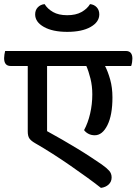

<svg xmlns="http://www.w3.org/2000/svg" viewBox="-52 -860 664 934"><path d="M275 -786Q317 -786 344.5 -801.5Q372 -817 386 -840Q406 -838 418.5 -824.5Q431 -811 431 -790Q431 -753 389 -729Q347 -705 275 -705Q204 -705 161.5 -729Q119 -753 119 -790Q119 -811 132 -824.5Q145 -838 165 -840Q179 -817 206 -801.5Q233 -786 275 -786ZM459 -539Q473 -512 484 -473Q495 -434 495 -386Q495 -300 470.5 -251Q446 -202 409 -202Q392 -202 378.5 -209Q365 -216 357 -227Q376 -262 386.5 -307.5Q397 -353 397 -401Q397 -442 388 -478Q379 -514 368 -539H177V-222Q212 -203 250 -181Q288 -159 323.5 -137.5Q359 -116 390 -95.5Q421 -75 443 -60Q467 -43 479 -29.5Q491 -16 491 3Q491 24 476.5 37.5Q462 51 439 54Q410 31 372 3.5Q334 -24 291.5 -53.5Q249 -83 204.5 -111.5Q160 -140 118 -164Q99 -175 91 -186.5Q83 -198 83 -221V-539H0Q-32 -539 -32 -577Q-32 -585 -30.5 -594.5Q-29 -604 -27 -612H560Q592 -612 592 -575Q592 -567 590.5 -557Q589 -547 586 -539Z"/></svg>

Font: Baloo 2 Medium
Style: Regular
Weight: 500
Designer: Sarang Kulkarni and Ek Type
Foundry: Ek Type
Version: Version 1.640;hotconv 1.0.111;makeotfexe 2.5.65597; ttfautoh